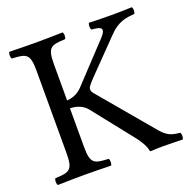

<svg xmlns="http://www.w3.org/2000/svg" viewBox="-117 -762 872 879"><g transform="rotate(-20 318.5 -322.5)"><path d="M191 -122V-309C225 -308 254 -297 274 -271L431 -73C451 -47 465 -20 467 -4C467 -1 468 2 472 2C492 1 505 0 526 0C560 0 594 1 627 2C633 -4 633 -25 627 -31C598 -34 570 -37 539 -73L320 -333C312 -342 307 -350 307 -358C307 -365 308 -372 342 -407L489 -558C535 -607 575 -611 615 -614C621 -620 621 -641 615 -647C584 -646 552 -645 520 -645C483 -645 444 -646 407 -647C401 -641 401 -620 407 -614C443 -611 477 -607 435 -562L270 -386C249 -363 226 -350 191 -347V-523C191 -606 208 -611 278 -614C284 -620 284 -641 278 -647C232 -646 185 -645 148 -645C110 -645 64 -646 19 -647C13 -641 13 -620 19 -614C89 -611 106 -606 106 -523V-122C106 -39 89 -34 19 -31C13 -25 13 -4 19 2C64 1 110 0 149 0C187 0 233 1 278 2C284 -4 284 -25 278 -31C208 -34 191 -39 191 -122Z"/></g></svg>

Font: Libertinus Serif
Style: Regular
Weight: 400
Designer: Philipp H. Poll, Khaled Hosny
Foundry: Caleb Maclennan
Version: Version 7.050;RELEASE